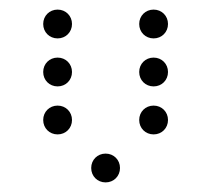

<svg xmlns="http://www.w3.org/2000/svg" viewBox="-20 -400 440 400"><path d="M100 -320C117 -320 130 -333 130 -350C130 -367 117 -380 100 -380C83 -380 70 -367 70 -350C70 -333 83 -320 100 -320ZM300 -320C317 -320 330 -333 330 -350C330 -367 317 -380 300 -380C283 -380 270 -367 270 -350C270 -333 283 -320 300 -320ZM100 -220C117 -220 130 -233 130 -250C130 -267 117 -280 100 -280C83 -280 70 -267 70 -250C70 -233 83 -220 100 -220ZM300 -220C317 -220 330 -233 330 -250C330 -267 317 -280 300 -280C283 -280 270 -267 270 -250C270 -233 283 -220 300 -220ZM100 -120C117 -120 130 -133 130 -150C130 -167 117 -180 100 -180C83 -180 70 -167 70 -150C70 -133 83 -120 100 -120ZM300 -120C317 -120 330 -133 330 -150C330 -167 317 -180 300 -180C283 -180 270 -167 270 -150C270 -133 283 -120 300 -120ZM200 -20C217 -20 230 -33 230 -50C230 -67 217 -80 200 -80C183 -80 170 -67 170 -50C170 -33 183 -20 200 -20Z"/></svg>

Font: TINY 5x3 60
Style: Regular
Weight: 150
Designer: Jack Halten Fahnestock
Foundry: Velvetyne Type Foundry
Version: Version 1.002;hotconv 1.0.109;makeotfexe 2.5.65596